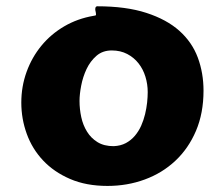

<svg xmlns="http://www.w3.org/2000/svg" viewBox="-20 -575 681 620"><path d="M327.1 25.4Q258.3 25.4 206.3 2.9Q154.3 -19.5 119.1 -56.9Q84 -94.2 66.4 -142.8Q48.8 -191.4 48.8 -243.7Q48.8 -295.9 65.9 -343Q83 -390.1 113.8 -427.5Q144.5 -464.8 187.5 -490Q230.5 -515.1 282.2 -523.9Q290 -524.4 290 -527.3Q290 -532.7 288.8 -537.4Q287.6 -542 287.6 -545.4Q287.6 -550.8 289.6 -552.7Q291.5 -554.7 293.9 -554.7Q387.2 -554.7 452.6 -533.4Q518.1 -512.2 559.1 -475.6Q600.1 -439 618.7 -389.2Q637.2 -339.4 637.2 -282.2Q637.2 -209.5 612.8 -152.3Q588.4 -95.2 546.1 -55.7Q503.9 -16.1 447.5 4.6Q391.1 25.4 327.1 25.4ZM236.8 -249Q236.8 -222.7 242.4 -196.8Q248 -170.9 261 -149.9Q273.9 -128.9 294.9 -116Q315.9 -103 347.2 -103Q369.6 -104 386.5 -113Q403.3 -122.1 415.5 -136.5Q427.7 -150.9 435.8 -168.9Q443.8 -187 448.5 -206.3Q453.1 -225.6 455.1 -244.1Q457 -262.7 457 -277.8Q457 -303.2 449.5 -327.6Q441.9 -352.1 427.2 -370.6Q412.6 -389.2 390.9 -400.6Q369.1 -412.1 340.8 -412.1Q311.5 -412.1 291.5 -394.8Q271.5 -377.4 259.5 -352.1Q247.6 -326.7 242.2 -298.6Q236.8 -270.5 236.8 -249Z"/></svg>

Font: Carter One
Style: Regular
Weight: 400
Designer: vernon adams
Foundry: vernon adams
Version: Version 1.000